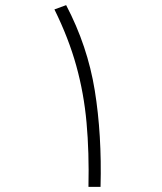

<svg xmlns="http://www.w3.org/2000/svg" viewBox="-20 -724 626 744"><path d="M322.8 0Q325.7 -134.3 315.4 -248.3Q305.2 -362.3 275.6 -469Q246.1 -575.7 190.9 -687.5L236.3 -704.1Q319.3 -545.9 347.2 -373.8Q375 -201.7 369.6 0Z"/></svg>

Font: Cascadia Code ExtraLight
Style: Regular
Weight: 200
Monospace: yes
Designer: Aaron Bell
Foundry: Saja Typeworks
Version: Version 2407.024; ttfautohint (v1.8.4)